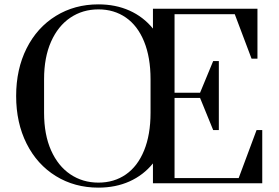

<svg xmlns="http://www.w3.org/2000/svg" viewBox="-20 -840 1279 880"><path d="M54 -400Q54 -523 102 -618.5Q150 -714 236 -767Q322 -820 431 -820Q510 -820 573.5 -791.5Q637 -763 681 -709V-800H1160V-571H1133L1056 -775H780V-415H897L957 -560H983V-244H957L897 -391H780V-24H1074L1156 -244H1182V0H681V-91Q637 -37 573.5 -8.5Q510 20 431 20Q322 20 236 -33Q150 -86 102 -181.5Q54 -277 54 -400ZM670 -323V-477Q670 -577 640.5 -649.5Q611 -722 557 -759.5Q503 -797 431 -797Q359 -797 302.5 -759Q246 -721 214 -649Q182 -577 182 -477V-323Q182 -223 214 -151Q246 -79 302.5 -41Q359 -3 431 -3Q503 -3 557 -40.5Q611 -78 640.5 -150.5Q670 -223 670 -323Z"/></svg>

Font: Prata
Style: Regular
Weight: 400
Designer: Ivan Petrov
Foundry: Cyreal
Version: Version 2.000